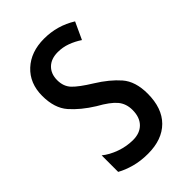

<svg xmlns="http://www.w3.org/2000/svg" viewBox="-176 -614 690 690"><g transform="rotate(-45 169.5 -268.5)"><path d="M307 -144Q307 -70 267 -30Q227 10 155 10Q118 10 87 1.5Q56 -7 33 -20V-104Q55 -86 87 -74.5Q119 -63 152 -63Q187 -63 207 -83.5Q227 -104 227 -141Q227 -173 208.5 -195Q190 -217 145 -242Q95 -273 64 -308.5Q33 -344 33 -406Q33 -470 74.5 -508.5Q116 -547 183 -547Q250 -547 306 -512L276 -447Q255 -461 232 -469.5Q209 -478 184 -478Q150 -478 130.5 -459Q111 -440 111 -408Q111 -376 130 -356Q149 -336 196 -307Q246 -276 276.5 -241Q307 -206 307 -144Z"/></g></svg>

Font: Noto Sans Malayalam ExtraCondensed
Style: Regular
Weight: 400
Width: 2
Designer: Jelle Bosma - Monotype Design Team
Foundry: Monotype Imaging Inc.
Version: Version 2.104; ttfautohint (v1.8.4.7-5d5b)